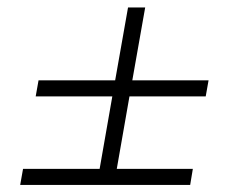

<svg xmlns="http://www.w3.org/2000/svg" viewBox="-20 -620 626 525"><path d="M77.6 -356.4 85.4 -400.4H294.9L330.1 -599.6H377L341.8 -400.4H550.3L542.5 -356.4H334L299.3 -158.2H507.3L500 -114.3H35.2L43 -158.2H252.4L287.1 -356.4Z"/></svg>

Font: CaskaydiaCove NF ExtraLight
Style: Italic
Weight: 200
Italic angle: -10°
Designer: Aaron Bell
Foundry: Saja Typeworks
Version: Version 2111.001; VTT 6.35;Nerd Fonts 3.2.1